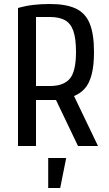

<svg xmlns="http://www.w3.org/2000/svg" viewBox="-20 -730 545 960"><path d="M70 0V-690Q108 -701 146.5 -705.5Q185 -710 230 -710Q310 -710 358.5 -687.5Q407 -665 428.5 -612.5Q450 -560 450 -470Q450 -403 438.5 -358.5Q427 -314 405 -288.5Q383 -263 350 -250L470 0H370L260 -230H160V0ZM160 -300H230Q298 -300 329 -336.5Q360 -373 360 -470Q360 -538 346.5 -576Q333 -614 304 -629.5Q275 -645 230 -645H160ZM221 210V60H311L281 210Z"/></svg>

Font: Cuprum
Style: Regular
Weight: 400
Designer: Jovanny Lemonad
Foundry: Jovanny Lemonad
Version: Version 3.000